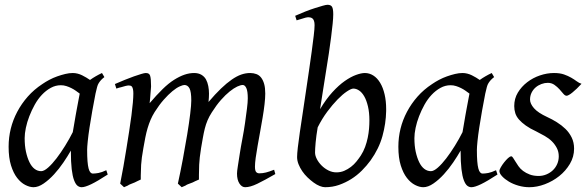

<svg xmlns="http://www.w3.org/2000/svg" viewBox="-20 -762 2455 802"><path d="M430 -33Q387 -5 361 7.5Q335 20 321 20Q312 20 304 14Q296 8 289.5 -9Q283 -26 279.5 -55.5Q276 -85 276 -133Q263 -110 245 -83.5Q227 -57 206 -34Q185 -11 162.5 4.5Q140 20 120 20Q104 20 85.5 10.5Q67 1 51.5 -19Q36 -39 26 -71Q16 -103 16 -149Q16 -188 25 -224.5Q34 -261 52 -295Q70 -329 96 -358.5Q122 -388 157 -411Q170 -420 186 -428.5Q202 -437 219 -443Q236 -449 252.5 -453Q269 -457 284 -457Q294 -457 304 -454.5Q314 -452 323 -447.5Q332 -443 340.5 -438Q349 -433 356 -428Q367 -436 380 -443.5Q393 -451 406 -457L416 -440Q407 -433 402 -427.5Q397 -422 392.5 -415Q388 -408 385.5 -398Q383 -388 379 -371Q372 -336 365.5 -299Q359 -262 354 -229.5Q349 -197 346.5 -172Q344 -147 344 -136Q344 -108 345.5 -89Q347 -70 350 -58.5Q353 -47 357.5 -42Q362 -37 368 -37Q378 -37 391.5 -39.5Q405 -42 424 -51ZM284 -210Q286 -221 288 -233L296 -280Q298 -291 300 -302Q304 -324 307.5 -342Q311 -360 313 -371Q305 -377 296.5 -383Q288 -389 278 -394Q268 -399 257 -402.5Q246 -406 234 -406Q212 -406 192 -395Q172 -384 155 -366Q138 -348 125 -324.5Q112 -301 102.5 -276.5Q93 -252 88 -228Q83 -204 83 -185Q83 -153 88.5 -128Q94 -103 103 -84.5Q112 -66 124.5 -56.5Q137 -47 152 -47Q164 -47 181 -62Q198 -77 216 -100.5Q234 -124 252 -153Q270 -182 284 -210Z M1130 -35Q1085 -9 1055 5.5Q1025 20 1004 20Q990 20 980 4.5Q970 -11 970 -37Q970 -46 973.5 -68Q977 -90 981.5 -119.5Q986 -149 992.5 -182.5Q999 -216 1003.5 -248Q1008 -280 1011.5 -307.5Q1015 -335 1015 -351Q1015 -381 1009 -394Q1003 -407 994 -407Q985 -407 971 -400.5Q957 -394 939.5 -380Q922 -366 903 -344.5Q884 -323 865 -293Q854 -276 847 -259.5Q840 -243 835.5 -225Q831 -207 827.5 -187Q824 -167 820 -144Q813 -100 812 -74.5Q811 -49 811 -32Q811 -22 811 -12Q804 -9 795 -5Q790 -2 785 0L764 8Q759 10 755 13Q745 17 739 20L723 5Q734 -45 744 -98.5Q754 -152 762 -200.5Q770 -249 774.5 -286.5Q779 -324 779 -342Q779 -379 771.5 -393Q764 -407 750 -407Q744 -407 730.5 -401Q717 -395 700 -381Q683 -367 664 -345.5Q645 -324 626 -294Q616 -278 609 -261.5Q602 -245 596.5 -226.5Q591 -208 587 -187.5Q583 -167 579 -144Q571 -100 569.5 -73.5Q568 -47 568 -29Q568 -20 568 -12Q562 -9 553 -5Q548 -2 543 0L523 8Q518 10 514 13Q504 17 498 20L482 5Q489 -29 495.5 -66.5Q502 -104 508 -141Q514 -178 519.5 -213.5Q525 -249 529 -279.5Q533 -310 535 -333.5Q537 -357 537 -371Q537 -382 535.5 -389Q534 -396 531.5 -399.5Q529 -403 525.5 -404Q522 -405 518 -405Q513 -405 504.5 -403Q496 -401 487 -398Q477 -396 466 -392L460 -411Q481 -420 501.5 -428.5Q522 -437 539.5 -443Q557 -449 570 -453Q583 -457 589 -457Q596 -457 600.5 -454.5Q605 -452 607 -446Q609 -440 610 -429Q611 -418 611 -401Q611 -396 610 -387.5Q609 -379 608.5 -369.5Q608 -360 607 -350Q606 -340 605 -331Q634 -365 659 -389.5Q684 -414 707 -428.5Q730 -443 750.5 -450Q771 -457 791 -457Q809 -457 821.5 -449.5Q834 -442 840.5 -430Q847 -418 850 -402.5Q853 -387 853 -371Q853 -362 852.5 -354.5Q852 -347 851 -336Q879 -369 903 -392Q927 -415 948 -429.5Q969 -444 987.5 -450.5Q1006 -457 1025 -457Q1039 -457 1051 -452.5Q1063 -448 1071 -437.5Q1079 -427 1083.5 -411Q1088 -395 1088 -371Q1088 -353 1085 -326.5Q1082 -300 1077 -271Q1072 -242 1066.5 -211Q1061 -180 1056 -152.5Q1051 -125 1048 -102.5Q1045 -80 1045 -66Q1045 -49 1050 -43.5Q1055 -38 1063 -38Q1077 -38 1091 -41.5Q1105 -45 1125 -53Z M1593 -298Q1592 -246 1577.5 -193.5Q1563 -141 1528 -92Q1512 -70 1491.5 -49.5Q1471 -29 1447 -14Q1423 1 1396 10.5Q1369 20 1338 20Q1328 20 1315.5 15Q1303 10 1290 0.5Q1277 -9 1264.5 -21Q1252 -33 1242.5 -47Q1233 -61 1227 -76Q1221 -91 1221 -106Q1221 -119 1224 -146Q1227 -173 1232.5 -210Q1238 -247 1244.5 -290Q1251 -333 1257.5 -377.5Q1264 -422 1270.5 -465.5Q1277 -509 1282 -546.5Q1287 -584 1290.5 -613Q1294 -642 1294 -657Q1294 -668 1291.5 -675Q1289 -682 1285 -685Q1281 -688 1276.5 -689Q1272 -690 1268 -690Q1264 -690 1255.5 -688Q1247 -686 1239 -683Q1230 -680 1219 -677L1213 -696Q1233 -705 1254.5 -713.5Q1276 -722 1295 -728Q1314 -734 1328 -738Q1342 -742 1348 -742Q1362 -742 1367 -733.5Q1372 -725 1372 -702Q1372 -687 1369.5 -662.5Q1367 -638 1363 -606.5Q1359 -575 1353.5 -538Q1348 -501 1341.5 -462Q1335 -423 1329 -383Q1323 -343 1317 -306Q1342 -348 1368.5 -377Q1395 -406 1420 -423.5Q1445 -441 1467 -449Q1489 -457 1504 -457Q1523 -457 1539.5 -446.5Q1556 -436 1568 -416Q1580 -396 1586.5 -368Q1593 -340 1593 -307Q1593 -303 1593 -298ZM1456 -392Q1447 -392 1429 -380Q1411 -368 1390 -346.5Q1369 -325 1347 -295.5Q1325 -266 1307 -230Q1301 -195 1298.5 -167.5Q1296 -140 1296 -125Q1296 -112 1303.5 -97.5Q1311 -83 1323.5 -70.5Q1336 -58 1352 -50Q1368 -42 1385 -42Q1403 -42 1418 -48.5Q1433 -55 1446 -65Q1459 -75 1469 -87.5Q1479 -100 1487 -112Q1498 -129 1505 -148Q1512 -167 1516 -186.5Q1520 -206 1521.5 -224Q1523 -242 1523 -259Q1523 -292 1517 -317.5Q1511 -343 1501.5 -359.5Q1492 -376 1480 -384Q1468 -392 1456 -392Z M2058 -33Q2015 -5 1989 7.5Q1963 20 1949 20Q1940 20 1932 14Q1924 8 1917.5 -9Q1911 -26 1907.5 -55.5Q1904 -85 1904 -133Q1891 -110 1873 -83.5Q1855 -57 1834 -34Q1813 -11 1790.5 4.5Q1768 20 1748 20Q1732 20 1713.5 10.5Q1695 1 1679.5 -19Q1664 -39 1654 -71Q1644 -103 1644 -149Q1644 -188 1653 -224.5Q1662 -261 1680 -295Q1698 -329 1724 -358.5Q1750 -388 1785 -411Q1798 -420 1814 -428.5Q1830 -437 1847 -443Q1864 -449 1880.5 -453Q1897 -457 1912 -457Q1922 -457 1932 -454.5Q1942 -452 1951 -447.5Q1960 -443 1968.5 -438Q1977 -433 1984 -428Q1995 -436 2008 -443.5Q2021 -451 2034 -457L2044 -440Q2035 -433 2030 -427.5Q2025 -422 2020.5 -415Q2016 -408 2013.5 -398Q2011 -388 2007 -371Q2000 -336 1993.5 -299Q1987 -262 1982 -229.5Q1977 -197 1974.5 -172Q1972 -147 1972 -136Q1972 -108 1973.5 -89Q1975 -70 1978 -58.5Q1981 -47 1985.5 -42Q1990 -37 1996 -37Q2006 -37 2019.5 -39.5Q2033 -42 2052 -51ZM1912 -210Q1914 -221 1916 -233L1924 -280Q1926 -291 1928 -302Q1932 -324 1935.5 -342Q1939 -360 1941 -371Q1933 -377 1924.5 -383Q1916 -389 1906 -394Q1896 -399 1885 -402.5Q1874 -406 1862 -406Q1840 -406 1820 -395Q1800 -384 1783 -366Q1766 -348 1753 -324.5Q1740 -301 1730.5 -276.5Q1721 -252 1716 -228Q1711 -204 1711 -185Q1711 -153 1716.5 -128Q1722 -103 1731 -84.5Q1740 -66 1752.5 -56.5Q1765 -47 1780 -47Q1792 -47 1809 -62Q1826 -77 1844 -100.5Q1862 -124 1880 -153Q1898 -182 1912 -210Z M2409 -412Q2399 -401 2389.5 -392Q2380 -383 2371.5 -376Q2363 -369 2356.5 -365.5Q2350 -362 2347 -362Q2340 -362 2333 -370.5Q2326 -379 2317 -389Q2308 -399 2296 -407.5Q2284 -416 2268 -416Q2255 -416 2241.5 -411Q2228 -406 2217.5 -397Q2207 -388 2200.5 -375Q2194 -362 2194 -346Q2194 -329 2210.5 -310Q2227 -291 2266 -273Q2286 -264 2306 -251.5Q2326 -239 2342 -223.5Q2358 -208 2368 -187.5Q2378 -167 2378 -141Q2378 -107 2360.5 -77.5Q2343 -48 2316 -26.5Q2289 -5 2256 7.5Q2223 20 2191 20Q2168 20 2145.5 13.5Q2123 7 2105.5 -3.5Q2088 -14 2077 -26Q2066 -38 2066 -48Q2066 -53 2072 -63.5Q2078 -74 2086 -84Q2094 -94 2102 -101.5Q2110 -109 2116 -109Q2119 -109 2123 -103Q2127 -97 2132.5 -88Q2138 -79 2145.5 -68Q2153 -57 2165 -48Q2177 -39 2193 -33Q2209 -27 2230 -27Q2247 -27 2262.5 -33.5Q2278 -40 2289.5 -51Q2301 -62 2307.5 -77Q2314 -92 2314 -109Q2314 -128 2306 -143.5Q2298 -159 2285.5 -171.5Q2273 -184 2255.5 -194Q2238 -204 2220 -213Q2194 -225 2176.5 -237.5Q2159 -250 2148 -262.5Q2137 -275 2132.5 -289Q2128 -303 2128 -319Q2128 -350 2143 -375Q2158 -400 2182 -418.5Q2206 -437 2235.5 -447Q2265 -457 2294 -457Q2319 -457 2336 -451Q2353 -445 2366 -437.5Q2379 -430 2389 -422.5Q2399 -415 2409 -412Z"/></svg>

Font: Oxford Ugaritic
Style: Regular
Weight: 400
Designer: Jacob Thomas
Foundry: Bengal Creative Media Limited
Version: Version 1.000